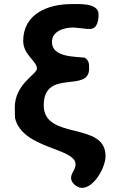

<svg xmlns="http://www.w3.org/2000/svg" viewBox="-20 -734 569 935"><path d="M326 133C326 158 357 181 379 181C439 181 494 80 494 26C494 -145 193 -49 193 -221C193 -402 414 -279 414 -400C414 -424 414 -438 393 -453C347 -459 233 -454 233 -529C233 -583 292 -600 337 -600H340C347 -599 400 -594 407 -593H418C454 -593 460 -635 460 -664C460 -722 361 -714 326 -714C213 -714 93 -666 93 -535C93 -466 160 -437 160 -400C160 -372 52 -326 52 -210C52 -202 53 -167 53 -160C88 -8 348 -15 348 66C348 92 326 108 326 133Z"/></svg>

Font: Asimov Print
Style: C
Weight: 500
Designer: Google
Version: Version 2.000980: 2014